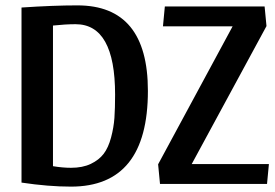

<svg xmlns="http://www.w3.org/2000/svg" viewBox="-20 -684 1024 714"><path d="M60 -656Q178 -664 268 -664Q530 -664 530 -346Q530 10 244 10Q160 10 60 -5ZM971 -587 693 -74H980L973 0H575L568 -73L845 -586H586L593 -660H964ZM244 -60Q287 -60 317.5 -74.5Q348 -89 365.5 -112Q383 -135 393 -172.5Q403 -210 405.5 -245.5Q408 -281 408 -332Q408 -594 261 -594Q224 -594 177 -589V-66Q213 -60 244 -60Z"/></svg>

Font: Sansita
Style: Regular
Weight: 400
Designer: Pablo Cosgaya
Foundry: Omnibus-Type
Version: Version 1.006;hotconv 1.0.109;makeotfexe 2.5.65596